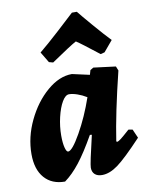

<svg xmlns="http://www.w3.org/2000/svg" viewBox="-85 -807 680 880"><g transform="rotate(-10 255.0 -366.5)"><path d="M473 -172 492 -169 510 -128Q432 -45 393 -16.5Q354 12 319 12Q297 12 285 1Q273 -10 273 -30Q273 -48 304 -178L295 -179Q252 -103 217 -58.5Q182 -14 146 12Q85 12 50.5 -27.5Q16 -67 16 -138Q16 -217 52.5 -293.5Q89 -370 146 -419Q203 -468 262 -468L343 -450L349 -471L364 -480L467 -467L475 -447Q428 -256 409 -129L412 -126Q418 -126 430.5 -135.5Q443 -145 473 -172ZM314 -351Q293 -364 271 -371.5Q249 -379 233 -379Q216 -379 200.5 -352.5Q185 -326 175 -283.5Q165 -241 165 -198Q165 -164 170.5 -142.5Q176 -121 184 -121Q203 -121 243.5 -192.5Q284 -264 314 -351ZM311 -745H334Q348 -727 394 -673.5Q440 -620 469 -590L427 -540L408 -535Q328 -598 306 -612Q281 -599 187 -535L168 -540L138 -590Q175 -620 233.5 -673.5Q292 -727 311 -745Z"/></g></svg>

Font: Alegreya ExtraBold
Style: Italic
Weight: 800
Italic angle: -7°
Designer: Juan Pablo del Peral
Foundry: Huerta Tipografica
Version: Version 2.007; ttfautohint (v1.6)